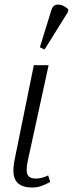

<svg xmlns="http://www.w3.org/2000/svg" viewBox="-20 -827 325 857"><path d="M124 10Q72 10 52 -18.5Q32 -47 45 -113L131 -536H197L104 -109Q95 -67 102.5 -48.5Q110 -30 141 -30Q166 -30 195 -44L204 -15Q185 -4 165.5 3Q146 10 124 10ZM179 -606 158 -616 209 -781Q215 -801 228.5 -805Q242 -809 257.5 -803Q273 -797 285 -785L283 -773Z"/></svg>

Font: Noto Serif ExtraCondensed Light
Style: Italic
Weight: 300
Width: 2
Italic angle: -12°
Designer: Monotype Design Team
Foundry: Monotype Imaging Inc.
Version: Version 2.014; ttfautohint (v1.8.4.7-5d5b)